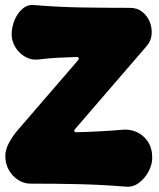

<svg xmlns="http://www.w3.org/2000/svg" viewBox="-20 -712 627 758"><path d="M26 -576Q26 -604 37 -631.5Q48 -659 68.5 -677Q89 -695 115 -692Q210 -684 305 -682.5Q400 -681 494 -681Q522 -681 542 -665Q562 -649 571.5 -625Q581 -601 578.5 -575Q576 -549 558 -529L276 -202Q272 -198 273.5 -194Q275 -190 281 -190Q328 -191 373.5 -193.5Q419 -196 468 -200Q495 -202 521 -190Q547 -178 564 -152.5Q581 -127 581 -89Q581 -62 566.5 -35Q552 -8 529 9.5Q506 27 478 25Q381 17 289.5 15Q198 13 100 13Q74 13 51 -2Q28 -17 14.5 -41.5Q1 -66 1 -96Q1 -122 16 -149Q31 -176 48 -196L288 -474Q292 -479 290.5 -483Q289 -487 282 -487Q245 -486 207.5 -484Q170 -482 131 -477Q104 -474 80 -487.5Q56 -501 41 -525Q26 -549 26 -576Z"/></svg>

Font: Winky Sans Black
Style: Regular
Weight: 900
Designer: Simon Atzbach
Foundry: typofactur
Version: Version 1.205